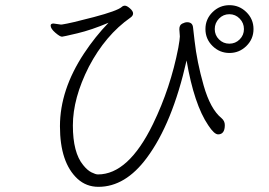

<svg xmlns="http://www.w3.org/2000/svg" viewBox="-20 -720 1040 743"><path d="M868 -700Q906 -700 933.5 -673Q961 -646 961 -607.5Q961 -569 933.5 -542Q906 -515 868 -515Q830 -515 802.5 -542Q775 -569 775 -607.5Q775 -646 802.5 -673Q830 -700 868 -700ZM850 -236Q850 -200 824 -200Q809 -200 786 -235Q731 -316 702 -486Q647 -242 548 -109Q465 3 361 3Q314 3 280 -28Q212 -91 212 -231.5Q212 -372 305 -513Q348 -578 400 -632Q334 -604 279 -591Q224 -578 220 -578Q212 -578 194 -593.5Q176 -609 176 -621Q176 -629 187 -629L215 -625H219Q253 -630 343.5 -654Q434 -678 451 -693Q456 -698 463.5 -698Q471 -698 483 -687.5Q495 -677 495 -668Q495 -659 485 -652Q388 -584 324 -462Q262 -340 262 -234.5Q262 -129 302 -81Q318 -61 334 -53Q350 -45 359 -45Q477 -45 572 -240Q640 -380 670 -535Q676 -569 676 -579L674 -607Q674 -623 685 -628.5Q696 -634 704 -634Q725 -634 727 -614Q729 -597 733 -562Q742 -481 768 -389.5Q794 -298 837 -263Q850 -252 850 -236ZM867.5 -551Q891 -551 907.5 -567.5Q924 -584 924 -607.5Q924 -631 907.5 -648Q891 -665 867.5 -665Q844 -665 827.5 -648Q811 -631 811 -607.5Q811 -584 827.5 -567.5Q844 -551 867.5 -551Z"/></svg>

Font: LXGW WenKai Light
Style: Regular
Weight: 300
Designer: LXGW / Fontworks Inc.
Foundry: LXGW / Fontworks Inc.
Version: Version 1.501; October 10, 2024